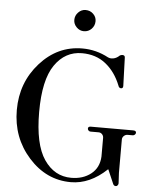

<svg xmlns="http://www.w3.org/2000/svg" viewBox="-60 -951 824 1010"><g transform="rotate(5 352.0 -445.5)"><path d="M351 -788Q329 -788 312.5 -804.5Q296 -821 296 -843Q296 -866 312.5 -883Q329 -900 351 -900Q375 -900 391.5 -884Q408 -868 408 -846Q408 -822 391.5 -805Q375 -788 351 -788ZM352 9Q222 9 129 -95Q36 -199 36 -345Q36 -490 128.5 -593.5Q221 -697 352 -697Q425 -697 490 -662Q499 -658 507 -658Q528 -658 545 -672Q553 -681 565 -681Q578 -681 578 -668L583 -519Q583 -506 572 -506Q561 -506 557 -520Q529 -590 477.5 -631Q426 -672 352 -672Q263 -672 208.5 -593Q154 -514 154 -345Q154 -174 208.5 -94Q263 -14 352 -14Q414 -14 456 -47Q498 -80 501 -139V-238Q501 -249 493.5 -257Q486 -265 475 -265H432Q426 -265 421.5 -269.5Q417 -274 417 -280Q417 -291 432 -291H655Q671 -291 671 -280Q671 -274 666 -269.5Q661 -265 655 -265H628Q617 -265 608.5 -257Q600 -249 600 -238V-62L603 -7Q603 -1 599 4Q595 9 590 9Q579 9 575 -1L543 -75H541Q452 9 352 9Z"/></g></svg>

Font: HK Venetian
Style: Regular
Weight: 400
Designer: Alfredo Marco Pradil
Foundry: Alfredo Marco Pradil
Version: Version 1.000;PS 001.000;hotconv 1.0.88;makeotf.lib2.5.64775